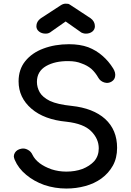

<svg xmlns="http://www.w3.org/2000/svg" viewBox="-20 -1035 728 1064"><path d="M347.7 9.8Q284.2 9.8 225.6 -9.8Q168 -30.3 125 -66.4Q82 -101.6 61.5 -149.4Q57.6 -159.2 56.6 -168Q56.6 -178.7 62.5 -188.5Q73.2 -206.1 97.7 -210.9Q116.2 -214.8 133.8 -205.1Q151.4 -196.3 160.2 -176.8Q171.9 -152.3 199.2 -130.9Q226.6 -110.4 265.6 -96.7Q304.7 -84 347.7 -84Q396.5 -84 436.5 -98.6Q476.6 -114.3 502 -141.6Q527.3 -170.9 527.3 -212.9Q527.3 -265.6 485.4 -307.6Q444.3 -349.6 348.6 -360.4Q224.6 -372.1 154.3 -432.6Q83 -494.1 83 -584Q83 -650.4 120.1 -696.3Q157.2 -742.2 219.7 -765.6Q284.2 -790 362.3 -790Q422.9 -790 468.8 -773.4Q513.7 -755.9 547.9 -725.6Q582 -696.3 607.4 -655.3Q621.1 -632.8 618.2 -613.3Q616.2 -593.8 598.6 -583Q580.1 -571.3 557.6 -578.1Q536.1 -585 525.4 -603.5Q508.8 -632.8 486.3 -653.3Q462.9 -672.9 431.6 -683.6Q401.4 -696.3 359.4 -696.3Q285.2 -697.3 235.4 -668.9Q184.6 -639.6 184.6 -581.1Q184.6 -550.8 200.2 -523.4Q215.8 -496.1 256.8 -475.6Q298.8 -456.1 377 -448.2Q496.1 -435.5 562.5 -376Q628.9 -315.4 628.9 -215.8Q628.9 -159.2 605.5 -117.2Q582 -75.2 542 -45.9Q502.9 -17.6 452.1 -3.9Q402.3 9.8 347.7 9.8ZM233.4 -848.6Q210.9 -848.6 196.3 -860.4Q181.6 -872.1 181.6 -889.6Q181.6 -916 206.1 -933.6Q243.2 -958 318.4 -1006.8Q331.1 -1014.6 343.8 -1014.6Q351.6 -1014.6 358.4 -1013.7Q364.3 -1011.7 371.1 -1006.8Q408.2 -982.4 482.4 -933.6Q505.9 -916 505.9 -889.6Q505.9 -872.1 492.2 -860.4Q477.5 -848.6 456.1 -848.6Q446.3 -848.6 438.5 -851.6Q430.7 -853.5 422.9 -860.4Q396.5 -878.9 343.8 -916Q324.2 -902.3 264.6 -860.4Q251 -848.6 233.4 -848.6Z"/></svg>

Font: Abed
Style: Bold
Weight: 700
Designer: Johan Aakerlund
Version: Version 3.105